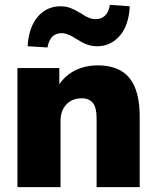

<svg xmlns="http://www.w3.org/2000/svg" viewBox="-20 -773 646 793"><path d="M52 0V-492H225V-425Q251 -463 292 -483Q333 -503 384 -503Q472 -503 514.5 -451Q557 -399 557 -291V0H379V-284Q379 -329 363.5 -348Q348 -367 318 -367Q278 -367 254 -341.5Q230 -316 230 -273V0ZM176 -577 94 -582Q99 -661 136 -704Q173 -747 230 -747Q253 -747 272 -739.5Q291 -732 314 -718Q335 -704 348 -699Q361 -694 375 -694Q424 -694 434 -753L516 -747Q512 -668 474.5 -625Q437 -582 381 -582Q358 -582 338.5 -589.5Q319 -597 294 -613Q259 -636 236 -636Q209 -636 195 -620.5Q181 -605 176 -577Z"/></svg>

Font: Nunito Sans Black
Style: Regular
Weight: 900
Designer: Vernon Adams
Foundry: Vernon Adams
Version: Version 3.006; ttfautohint (v1.8.3)